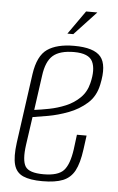

<svg xmlns="http://www.w3.org/2000/svg" viewBox="-49 -668 438 713"><g transform="rotate(5 170.0 -312.0)"><path d="M136 9Q90 9 64 -2.5Q38 -14 30 -43Q22 -72 29 -125L65 -384Q75 -453 110.5 -477.5Q146 -502 210 -502Q284 -502 309.5 -471.5Q335 -441 319 -367Q310 -323 280 -296.5Q250 -270 211.5 -255.5Q173 -241 136.5 -234.5Q100 -228 79 -225L64 -120Q56 -62 70 -39.5Q84 -17 138 -17Q192 -17 213 -39.5Q234 -62 242 -119L249 -174H285L278 -122Q271 -70 256 -42Q241 -14 212.5 -2.5Q184 9 136 9ZM83 -252Q107 -255 138 -261Q169 -267 199 -279.5Q229 -292 251.5 -314Q274 -336 282 -369Q295 -421 281 -450Q267 -479 212 -479Q159 -479 133.5 -457Q108 -435 101 -381ZM181 -545 243 -633H285L203 -545Z"/></g></svg>

Font: Alumni Sans Thin ExtraLight
Style: Italic
Weight: 250
Italic angle: -8°
Version: Version 1.016